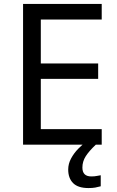

<svg xmlns="http://www.w3.org/2000/svg" viewBox="-20 -734 596 974"><path d="M496 0H97V-714H496V-635H187V-412H478V-334H187V-79H496ZM398 116Q398 161 443 161Q460 161 471.5 158.5Q483 156 491 155V211Q477 215 463 217.5Q449 220 429 220Q376 220 351 195Q326 170 326 126Q326 97 340.5 70Q355 43 376.5 21Q398 -1 418 -15L466 0Q432 32 415 58.5Q398 85 398 116Z"/></svg>

Font: Noto Sans Hanunoo
Style: Regular
Weight: 400
Designer: Monotype Design Team
Foundry: Monotype Imaging Inc.
Version: Version 2.003; ttfautohint (v1.8.4.7-5d5b)